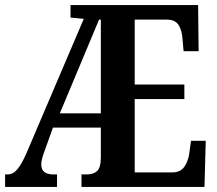

<svg xmlns="http://www.w3.org/2000/svg" viewBox="-20 -734 853 754"><path d="M0 0V-49H9Q31 -49 47.5 -68.5Q64 -88 82 -128L309 -660L257 -665V-714H758L760 -533H701L697 -578Q695 -614 681.5 -635.5Q668 -657 635 -657H509V-402H704V-345H509V-57H657Q689 -57 704.5 -80Q720 -103 724 -136L730 -181H788L783 0H300V-49H321Q347 -49 361.5 -62.5Q376 -76 376 -117V-233H188L155 -141Q142 -107 142 -88Q142 -49 190 -49H204V0ZM215 -289H376V-657H369Z"/></svg>

Font: Noto Serif Tamil ExtraCondensed
Style: Bold
Weight: 700
Width: 2
Designer: Indian Type Foundry, Tom Grace, and the Monotype Design Team
Foundry: Monotype Imaging Inc.
Version: Version 2.004; ttfautohint (v1.8.4.7-5d5b)